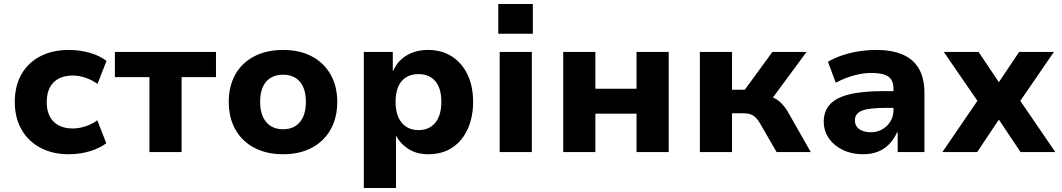

<svg xmlns="http://www.w3.org/2000/svg" viewBox="-20 -761 5315 961"><path d="M324 11Q243 11 182 -21.5Q121 -54 87.5 -113Q54 -172 54 -251Q54 -331 87.5 -389.5Q121 -448 182 -479.5Q243 -511 325 -511Q381 -511 431.5 -496Q482 -481 513 -456L468 -341Q442 -360 409 -371.5Q376 -383 345 -383Q283 -383 248.5 -349Q214 -315 214 -250Q214 -186 248.5 -152Q283 -118 344 -118Q376 -118 409 -129Q442 -140 467 -159L512 -44Q481 -20 431 -4.5Q381 11 324 11Z M728 0V-375H555V-501H1061V-375H889V0Z M1397 11Q1314 11 1252.5 -21.5Q1191 -54 1158 -113Q1125 -172 1125 -251Q1125 -330 1158 -388.5Q1191 -447 1252.5 -479Q1314 -511 1397 -511Q1480 -511 1540.5 -479Q1601 -447 1634.5 -388.5Q1668 -330 1668 -251Q1668 -172 1635 -113Q1602 -54 1541 -21.5Q1480 11 1397 11ZM1397 -114Q1451 -114 1481 -150Q1511 -186 1511 -251Q1511 -317 1481 -352Q1451 -387 1397 -387Q1342 -387 1312 -352Q1282 -317 1282 -251Q1282 -186 1312.5 -150Q1343 -114 1397 -114Z M1801 180V-501H1946V-405H1947Q1970 -457 2016 -484Q2062 -511 2122 -511Q2192 -511 2242.5 -478Q2293 -445 2320.5 -387Q2348 -329 2348 -251Q2348 -176 2321.5 -116.5Q2295 -57 2245 -23Q2195 11 2123 11Q2065 11 2024 -15.5Q1983 -42 1962 -83V180ZM2075 -110Q2129 -110 2159 -147Q2189 -184 2189 -251Q2189 -319 2159 -354.5Q2129 -390 2075 -390Q2020 -390 1990 -354.5Q1960 -319 1960 -251Q1960 -184 1990.5 -147Q2021 -110 2075 -110Z M2474 -592V-741H2647V-592ZM2481 0V-501H2642V0Z M2799 0V-501H2960V-317H3166V-501H3327V0H3166V-192H2960V0Z M3483 0V-501H3644V-312H3708L3846 -501H4017L3828 -245L3809 -283Q3836 -280 3856.5 -269.5Q3877 -259 3894.5 -240.5Q3912 -222 3927 -195L4038 0H3867L3785 -142Q3774 -161 3763 -172Q3752 -183 3737.5 -188.5Q3723 -194 3702 -194H3644V0Z M4299 11Q4243 11 4198.5 -10.5Q4154 -32 4128.5 -69Q4103 -106 4103 -152Q4103 -205 4134.5 -239Q4166 -273 4232.5 -289Q4299 -305 4406 -305H4472V-221H4413Q4374 -221 4345 -218Q4316 -215 4297 -208Q4278 -201 4268.5 -189Q4259 -177 4259 -159Q4259 -130 4281 -114.5Q4303 -99 4340 -99Q4370 -99 4395.5 -113.5Q4421 -128 4436.5 -153Q4452 -178 4452 -209V-316Q4452 -361 4425 -378.5Q4398 -396 4342 -396Q4303 -396 4258 -384.5Q4213 -373 4163 -347L4124 -452Q4159 -472 4198.5 -485Q4238 -498 4281 -504.5Q4324 -511 4367 -511Q4443 -511 4496.5 -488.5Q4550 -466 4578.5 -418.5Q4607 -371 4607 -294V0H4473V-99H4470Q4456 -67 4433 -42Q4410 -17 4377 -3Q4344 11 4299 11Z M4697 0 4900 -297 4904 -210 4704 -501H4878L4986 -340H4973L5081 -501H5255L5055 -210L5059 -297L5262 0H5088L4973 -172H4986L4871 0Z"/></svg>

Font: Nunito Sans 8pt ExtraBold
Style: Regular
Weight: 800
Version: Version 3.101;gftools[0.9.27]